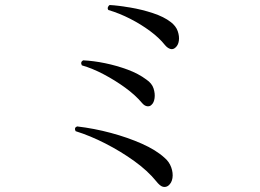

<svg xmlns="http://www.w3.org/2000/svg" viewBox="-20 -741 1040 767"><path d="M652 1Q642 8 630.5 5Q619 2 604 -17Q570 -59 516.5 -97.5Q463 -136 401.5 -167.5Q340 -199 282 -217Q275 -231 288 -236Q356 -228 423 -210Q490 -192 546.5 -167Q603 -142 637 -111Q656 -95 664 -72.5Q672 -50 669 -30Q666 -10 652 1ZM586 -323Q579 -315 568 -316.5Q557 -318 547 -330Q521 -361 480.5 -390.5Q440 -420 394.5 -444Q349 -468 307 -480Q300 -493 312 -500Q354 -498 400 -488.5Q446 -479 489.5 -463Q533 -447 565 -423Q587 -408 593.5 -387.5Q600 -367 597.5 -349Q595 -331 586 -323ZM682 -552Q672 -542 660.5 -545.5Q649 -549 639 -561Q616 -590 579.5 -617Q543 -644 500 -666Q457 -688 413 -701Q409 -706 411 -712Q413 -718 418 -721Q453 -719 500 -711Q547 -703 591 -688.5Q635 -674 662 -653Q683 -637 690 -616.5Q697 -596 694.5 -578.5Q692 -561 682 -552Z"/></svg>

Font: Zen Old Mincho
Style: Regular
Weight: 400
Designer: Yoshimichi Ohira
Foundry: Positype
Version: Version 1.001